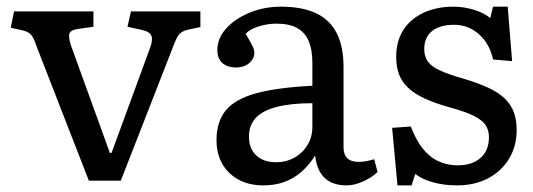

<svg xmlns="http://www.w3.org/2000/svg" viewBox="-20 -541 1597 575"><path d="M246.1 0 90.8 -398.9Q85 -416 80.1 -426Q75.2 -436 68.1 -441.4Q61 -446.8 46.9 -450.2L12.2 -458L22 -506.8H259.8V-460.9L211.9 -454.1Q191.9 -451.2 188 -440.7Q184.1 -430.2 192.9 -403.8L309.1 -83H314L429.2 -397Q438 -420.9 433.6 -433.3Q429.2 -445.8 405.8 -451.2L361.8 -460.9L372.1 -506.8H580.1V-460L543 -452.1Q525.9 -448.2 517.3 -439.2Q508.8 -430.2 497.1 -397.9L341.8 0Z M768.6 14.2Q705.6 14.2 667 -22.9Q628.4 -60.1 628.4 -121.1Q628.4 -176.3 656 -210.2Q683.6 -244.1 746.6 -261.5Q809.6 -278.8 915.5 -284.2V-352.1Q915.5 -393.1 904.1 -418.9Q892.6 -444.8 869.1 -457.5Q845.7 -470.2 807.6 -470.2Q780.8 -470.2 754.2 -461.7Q727.5 -453.1 715.8 -439.9Q724.6 -424.8 730.7 -413.8Q736.8 -402.8 739.3 -396Q741.7 -389.2 741.7 -383.8Q741.7 -364.7 726.1 -351.8Q710.4 -338.9 687.5 -338.9Q660.6 -338.9 645.8 -352.5Q630.9 -366.2 630.9 -391.1Q630.9 -426.3 657.2 -455.6Q683.6 -484.9 727.1 -502.9Q770.5 -521 821.8 -521Q884.8 -521 926.3 -501.5Q967.8 -481.9 988.3 -441.9Q1008.8 -401.9 1008.8 -340.8V-100.1Q1008.8 -78.1 1020.3 -67.1Q1031.7 -56.2 1053.7 -56.2Q1064.9 -56.2 1075.7 -58.1Q1086.4 -60.1 1100.6 -64L1110.8 -25.9Q1092.8 -8.8 1066.7 2.7Q1040.5 14.2 1018.6 14.2Q975.6 14.2 952.1 -8.3Q928.7 -30.8 923.8 -75.2Q904.8 -45.4 881.8 -25.6Q858.9 -5.9 830.8 4.2Q802.7 14.2 768.6 14.2ZM806.6 -55.2Q837.4 -55.2 862.1 -69.1Q886.7 -83 901.1 -106.9Q915.5 -130.9 915.5 -161.1V-231.9Q851.6 -231.9 809.1 -220.9Q766.6 -210 746.1 -188Q725.6 -166 725.6 -131.8Q725.6 -95.7 747.6 -75.4Q769.5 -55.2 806.6 -55.2Z M1170.4 14.2 1154.3 -158.2 1210.4 -162.1Q1224.6 -124 1244.6 -97.9Q1264.6 -71.8 1291.5 -58.8Q1318.4 -45.9 1350.6 -45.9Q1394.5 -45.9 1419.4 -68.4Q1444.3 -90.8 1444.3 -129.9Q1444.3 -151.9 1433.8 -167Q1423.3 -182.1 1397.9 -194.6Q1372.6 -207 1327.6 -219.2Q1283.7 -231.4 1252.7 -245.6Q1221.7 -259.8 1202.6 -277.8Q1183.6 -295.9 1175 -318.4Q1166.5 -340.8 1166.5 -371.1Q1166.5 -417 1187.5 -450.4Q1208.5 -483.9 1247.6 -502.4Q1286.6 -521 1338.4 -521Q1369.1 -521 1399.9 -511.5Q1430.7 -502 1448.2 -486.8L1456.5 -521H1500.5L1513.7 -357.9L1456.5 -362.8Q1446.8 -409.7 1414.6 -438.2Q1382.3 -466.8 1340.3 -466.8Q1297.4 -466.8 1273.9 -448Q1250.5 -429.2 1250.5 -394Q1250.5 -373 1260.5 -357.9Q1270.5 -342.8 1295.9 -330.8Q1321.3 -318.8 1365.2 -306.2Q1410.2 -293 1441.4 -278.6Q1472.7 -264.2 1491.5 -246.1Q1510.3 -228 1518.8 -205.1Q1527.3 -182.1 1527.3 -151.9Q1527.3 -103 1504.4 -65.4Q1481.4 -27.8 1441.4 -6.8Q1401.4 14.2 1348.6 14.2Q1309.6 14.2 1277.1 5.1Q1244.6 -3.9 1223.6 -20L1212.4 14.2Z"/></svg>

Font: Literata
Style: Regular
Weight: 400
Designer: Latin by Veronika Burian and Jose Scaglione. Greek by Irene Vlachou. Cyrillic by Vera Evstafieva.
Foundry: TypeTogether
Version: Version 3.002